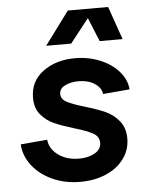

<svg xmlns="http://www.w3.org/2000/svg" viewBox="-53 -767 645 826"><g transform="rotate(-5 269.5 -353.5)"><path d="M19 -167 134 -177Q138 -137 174.5 -110.5Q211 -84 264 -84Q304 -84 332 -100Q360 -116 360 -144Q360 -171 334.5 -185.5Q309 -200 254 -216Q201 -232 168.5 -246.5Q136 -261 112.5 -289Q89 -317 89 -362Q89 -433 145 -474.5Q201 -516 284 -516Q341 -516 391 -495.5Q441 -475 472 -439.5Q503 -404 506 -362L391 -352Q387 -380 359 -398Q331 -416 290 -416Q256 -416 231.5 -403.5Q207 -391 207 -368Q207 -346 231 -333Q255 -320 306 -305Q360 -289 394 -274Q428 -259 453 -229Q478 -199 478 -152Q478 -104 450 -65.5Q422 -27 372.5 -5.5Q323 16 261 16Q195 16 141 -8.5Q87 -33 54.5 -75Q22 -117 19 -167ZM445 -723 495 -580H396L354 -683L273 -580H165L271 -723Z"/></g></svg>

Font: MedMera Sans Semibold
Style: Italic
Weight: 600
Italic angle: -11°
Designer: Kasper Nordkvist
Foundry: UNCUT.wtf
Version: Version 1.300